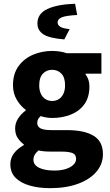

<svg xmlns="http://www.w3.org/2000/svg" viewBox="-20 -775 574 1006"><path d="M241.8 210.9Q184.1 210.9 136.8 197.6Q89.5 184.3 61.8 156.8Q34.2 129.3 34.2 85.2Q34.2 54 52.5 29.2Q70.8 4.4 104.6 -14.7V-18.7Q85.8 -32.2 72.5 -52.4Q59.3 -72.6 59.3 -102.9Q59.3 -130.2 75.3 -154.7Q91.3 -179.3 114.6 -195.9V-199.9Q88.5 -218.2 68.2 -251.9Q48 -285.6 48 -328.6Q48 -388.1 77 -428.2Q106 -468.2 152.9 -488.2Q199.8 -508.1 253.2 -508.1Q274 -508.1 293.7 -505Q313.4 -502 330 -496.1H511.4V-389H428.4V-385Q438.4 -372 443.4 -356.6Q448.5 -341.3 448.5 -322Q448.5 -265.8 422.4 -229.3Q396.3 -192.9 351.8 -174.9Q307.4 -156.9 253.2 -156.9Q239.6 -156.9 224.6 -159.2Q209.6 -161.5 192.6 -166.6Q184 -158.5 179.7 -150.9Q175.3 -143.3 175.3 -129.7Q175.3 -111.7 192.4 -102.5Q209.4 -93.3 249.6 -93.3H330Q421.5 -93.3 470.5 -63.6Q519.4 -33.9 519.4 32.8Q519.4 84.3 485.4 124.5Q451.4 164.8 389.2 187.8Q326.9 210.9 241.8 210.9ZM253.2 -245.9Q272.5 -245.9 287.7 -255.3Q302.9 -264.6 311.9 -283Q320.9 -301.4 320.9 -328.6Q320.9 -368.9 301.7 -389.1Q282.5 -409.3 253.2 -409.3Q223.9 -409.3 204.7 -389.1Q185.5 -368.9 185.5 -328.6Q185.5 -301.4 194.5 -283Q203.5 -264.6 218.7 -255.3Q233.8 -245.9 253.2 -245.9ZM265.2 118.7Q298.3 118.7 323.7 110.8Q349.2 102.9 363.9 89Q378.7 75 378.7 57.9Q378.7 34 359.1 26.7Q339.4 19.4 303 19.4H251.6Q226.1 19.4 210.4 17.8Q194.6 16.2 182 13.1Q168.3 24.7 161.7 36.3Q155.2 47.9 155.2 61.7Q155.2 90 185.5 104.3Q215.8 118.7 265.2 118.7ZM317 -568.5Q237.4 -575 206.8 -595.5Q176.1 -616.1 176.1 -652Q176.1 -703.2 228.1 -727.7Q280.1 -752.2 373.4 -755.4L384.4 -696.5Q325.8 -693.3 303.9 -684.3Q281.9 -675.4 281.9 -657.3Q281.9 -643.2 296.7 -634.3Q311.6 -625.5 345.1 -622.5Z"/></svg>

Font: Source Sans 3 VF
Style: Regular
Weight: 200
Designer: Paul D. Hunt
Foundry: Adobe
Version: Version 3.046;hotconv 1.0.118;makeotfexe 2.5.65603